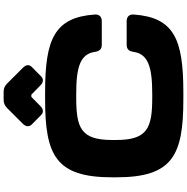

<svg xmlns="http://www.w3.org/2000/svg" viewBox="-6 -1034 1056 1085"><g transform="rotate(-90 522.5 -492.0)"><path d="M502 15.6H544.9C843.3 15.6 966.3 -37.6 982.4 -264.6C984.4 -290.5 969.7 -304.7 944.3 -304.7H811.5C786.6 -304.7 774.9 -291.5 771.5 -266.6C759.8 -184.1 687.5 -160.2 534.7 -160.2H512.2C337.9 -160.2 273.4 -189 273.4 -365.7V-384.8C273.4 -561.5 337.9 -589.8 512.2 -589.8H534.7C687.5 -589.8 759.8 -566.4 771.5 -483.4C774.9 -458.5 786.6 -445.3 811.5 -445.3H944.3C969.7 -445.3 984.4 -459.5 982.4 -485.4C966.3 -712.4 843.3 -765.6 544.9 -765.6H502C185.5 -765.6 62.5 -704.1 62.5 -386.7V-363.3C62.5 -45.9 185.5 15.6 502 15.6ZM464.8 -792 517.1 -843.3H529.8L582 -792C599.1 -774.9 618.2 -773.4 632.8 -788.1L686 -840.8C700.7 -855.5 699.7 -873 681.6 -891.1L593.3 -979.5C579.1 -993.7 565.4 -1000 545.4 -1000H501C481.4 -1000 467.3 -993.7 453.1 -979.5L365.2 -891.6C347.2 -873.5 347.2 -855 361.3 -840.8L414.6 -788.1C429.7 -772.5 448.7 -775.9 464.8 -792Z"/></g></svg>

Font: Gyrotrope Black
Style: Regular
Weight: 900
Designer: David Moles
Version: Version 1.003;Glyphs 3.3.1 (3343)